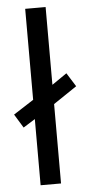

<svg xmlns="http://www.w3.org/2000/svg" viewBox="-63 -792 385 824"><g transform="rotate(-5 129.0 -380.0)"><path d="M78 0V-285L27 -253L-9 -312L78 -368V-760H166V-425L230 -469L267 -410L166 -342V0Z"/></g></svg>

Font: Noto Sans Tai Viet
Style: Regular
Weight: 400
Designer: Monotype Design Team
Foundry: Monotype Imaging Inc.
Version: Version 2.003; ttfautohint (v1.8.4.7-5d5b)